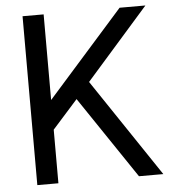

<svg xmlns="http://www.w3.org/2000/svg" viewBox="-51 -746 702 793"><g transform="rotate(-5 300.0 -350.0)"><path d="M159.2 -700.2V-345.2L474.1 -700.2H581.1L321.8 -405.8L594.2 0H493.2L264.2 -339.8L159.2 -222.2V0H71.8V-700.2Z"/></g></svg>

Font: CommitMono
Style: Regular
Weight: 400
Monospace: yes
Designer: Eigil Nikolajsen
Foundry: Eigil Nikolajsen
Version: Version 1.143